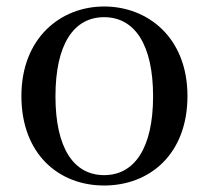

<svg xmlns="http://www.w3.org/2000/svg" viewBox="-20 -557 644 592"><path d="M301 15C441 15 558 -81 558 -261C558 -441 436 -537 301 -537C167 -537 46 -440 46 -261C46 -82 161 15 301 15ZM301 -17C207 -17 151 -101 151 -260C151 -420 207 -504 301 -504C395 -504 452 -420 452 -260C452 -101 395 -17 301 -17Z"/></svg>

Font: Noto Serif KR Medium
Style: Regular
Weight: 500
Designer: Ryoko NISHIZUKA 西塚涼子 (kana & ideographs); Frank Grießhammer (Latin, Greek & Cyrillic); Wenlong ZHANG 张文龙 (bopomofo); San
Foundry: Adobe
Version: Version 2.001;hotconv 1.1.0;makeotfexe 2.6.0